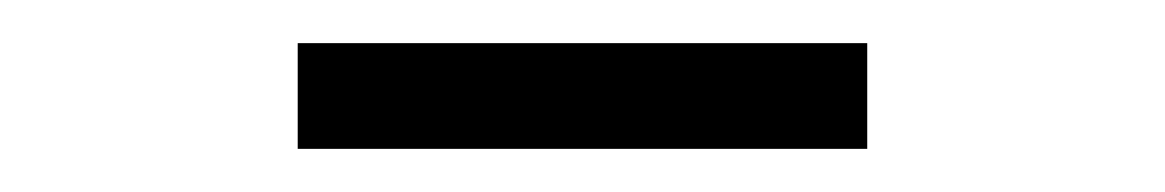

<svg xmlns="http://www.w3.org/2000/svg" viewBox="-20 -744 540 89"><path d="M382 -675H118V-724H382Z"/></svg>

Font: Kaisei Tokumin Medium
Style: Regular
Weight: 500
Designer: Font-Kai, 金井和夫
Foundry: KAZUO KANAI
Version: Version 5.003